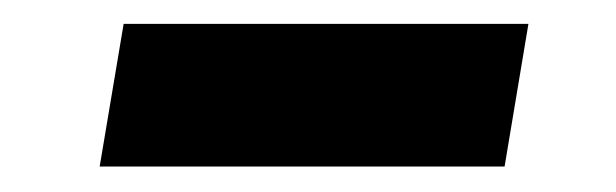

<svg xmlns="http://www.w3.org/2000/svg" viewBox="-20 -375 504 157"><path d="M412.1 -355.5 392.6 -238.8H61.5L81.1 -355.5Z"/></svg>

Font: Inter 17pt
Style: Bold Italic
Weight: 700
Italic angle: -9.3988°
Version: Version 4.001;git-66647c0bb